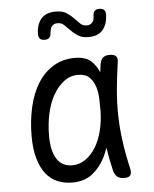

<svg xmlns="http://www.w3.org/2000/svg" viewBox="-55 -826 710 883"><g transform="rotate(-5 300.0 -385.0)"><path d="M244 10Q206 10 175 -3Q144 -16 122 -44Q100 -72 87.5 -115Q75 -158 75 -219Q75 -288 89 -350.5Q103 -413 131.5 -459.5Q160 -506 203.5 -533Q247 -560 305 -560Q353 -560 380 -536Q402 -515 415 -484Q417 -502 420 -521Q424 -543 435 -551.5Q446 -560 465 -560Q486 -560 494.5 -550.5Q503 -541 499 -521Q490 -459 484.5 -400Q479 -341 480 -282Q481 -223 489.5 -160.5Q498 -98 514 -29Q518 -9 511 0.5Q504 10 483.5 10Q463 10 451 0.5Q439 -9 434 -29Q421 -84 413 -136Q406 -114 396 -94Q374 -49 337 -19.5Q300 10 244 10ZM250 -69Q283 -69 310.5 -88Q338 -107 358 -139Q378 -171 389 -214.5Q400 -258 401 -306Q401 -333 400 -363.5Q399 -394 390.5 -420Q382 -446 364 -463.5Q346 -481 311 -481Q276 -481 247.5 -459.5Q219 -438 198 -402Q177 -366 166 -317Q155 -268 155 -212Q155 -145 178.5 -107Q202 -69 250 -69ZM203 -684Q202 -669 195 -662Q188 -655 174 -655Q159 -655 152 -662Q145 -669 145 -685Q146 -729 168 -754.5Q190 -780 235 -780Q266 -780 284.5 -768Q303 -756 316.5 -742Q330 -728 342 -716Q354 -704 373 -704Q383 -704 389.5 -708Q396 -712 400 -717.5Q404 -723 405.5 -731Q407 -739 407 -746Q408 -761 414.5 -768Q421 -775 435 -775Q451 -775 458 -768Q465 -761 465 -745Q464 -703 442.5 -676.5Q421 -650 376 -650Q346 -650 327.5 -662Q309 -674 295.5 -688Q282 -702 269.5 -714Q257 -726 239 -726Q228 -726 221.5 -722Q215 -718 211 -712.5Q207 -707 205.5 -699Q204 -691 203 -684Z"/></g></svg>

Font: Maple Mono NL Light
Style: Regular
Weight: 300
Monospace: yes
Designer: subframe7536
Version: Version 7.000